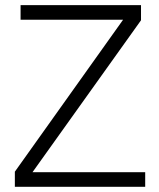

<svg xmlns="http://www.w3.org/2000/svg" viewBox="-20 -718 612 738"><path d="M37.1 0V-58.1L453.1 -642.1H59.1V-698.2H522V-640.1L105 -56.2H538.1V0Z"/></svg>

Font: Anuphan Light
Style: Regular
Weight: 300
Designer: Mike Abbink, Paul van der Laan, Pieter van Rosmalen, Mint Tantisuwanna
Foundry: Bold Monday; Cadson Demak
Version: Version 3.002;hotconv 1.0.109;makeotfexe 2.5.65596